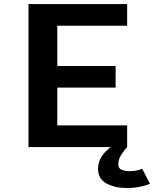

<svg xmlns="http://www.w3.org/2000/svg" viewBox="-20 -720 754 940"><path d="M602.5 -594H260.5V-397H546V-291H260.5V-106H602.5V0H119.5V-700H602.5ZM602.5 0Q590.5 12 574.8 35.8Q559 59.5 559 84.5Q559 104.5 575.5 111.2Q592 118 614.5 118Q636 118 651.5 114.2Q667 110.5 676 106L714.5 180Q691.5 189 663.2 194.8Q635 200.5 599.5 200.5Q542.5 200.5 501.2 178.2Q460 156 460 106.5Q460 80 470.8 59Q481.5 38 496 23.2Q510.5 8.5 521.5 0Z"/></svg>

Font: League Mono SemiBold
Style: Regular
Weight: 600
Width: 6
Designer: Tyler Finck
Foundry: The League of Moveable Type / Tyler Finck
Version: Version 2.300;RELEASE